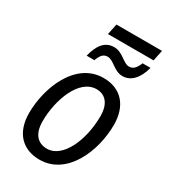

<svg xmlns="http://www.w3.org/2000/svg" viewBox="-202 -925 911 1032"><g transform="rotate(30 253.0 -409.0)"><path d="M195 -760H478L492 -827H209ZM154 -602H202C215 -637 229 -654 255 -654C294 -654 321 -603 375 -603C424 -603 465 -642 484 -717H435C420 -680 404 -665 380 -665C343 -665 315 -716 260 -716C203 -716 171 -673 154 -602ZM213 9C383 9 467 -189 467 -353C467 -472 402 -544 294 -544C119 -544 40 -335 40 -181C40 -62 105 9 213 9ZM219 -62C158 -62 125 -104 125 -179C125 -312 184 -473 291 -473C356 -473 381 -419 381 -360C381 -202 313 -62 219 -62Z"/></g></svg>

Font: Noto Sans SemiCondensed
Style: Italic
Weight: 400
Width: 4
Italic angle: -12°
Designer: Monotype Design Team
Foundry: Monotype Imaging Inc.
Version: Version 2.013